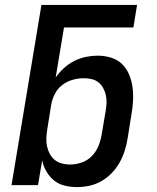

<svg xmlns="http://www.w3.org/2000/svg" viewBox="-20 -755 640 783"><path d="M294 8Q268 8 243.5 2Q219 -4 200.5 -19Q182 -34 169.5 -55.5Q157 -77 152 -101L135 0H27L149 -735H539L524 -643H241L207 -439Q222 -460 241 -477.5Q260 -495 283 -506.5Q306 -518 330.5 -523Q355 -528 378 -528Q406 -528 432.5 -520Q459 -512 477.5 -494Q496 -476 506.5 -451Q517 -426 520.5 -399Q524 -372 522.5 -344Q521 -316 516 -288L500 -188Q496 -163 488 -138.5Q480 -114 467 -91Q454 -68 435 -48.5Q416 -29 393 -16Q370 -3 344.5 2.5Q319 8 294 8ZM266 -84Q289 -84 312.5 -92Q336 -100 353.5 -117.5Q371 -135 380.5 -157.5Q390 -180 394 -203L411 -303Q414 -320 414.5 -336Q415 -352 411.5 -367.5Q408 -383 400.5 -396.5Q393 -410 381 -419.5Q369 -429 353 -432.5Q337 -436 321 -436Q299 -436 276 -429.5Q253 -423 234 -408.5Q215 -394 204 -372.5Q193 -351 189 -329L173 -229Q170 -211 169 -193.5Q168 -176 171.5 -159.5Q175 -143 182.5 -128.5Q190 -114 202.5 -103.5Q215 -93 231.5 -88.5Q248 -84 266 -84Z"/></svg>

Font: Iosevka SS04 SmBd Ex Obl
Style: Regular
Weight: 600
Width: 7
Italic angle: -9°
Monospace: yes
Designer: Belleve Invis
Foundry: Belleve Invis
Version: Version 19.0.0; ttfautohint (v1.8.4)